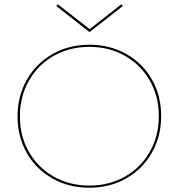

<svg xmlns="http://www.w3.org/2000/svg" viewBox="-20 -872 835 897"><path d="M398 -722 243 -844 250 -852 399 -736 547 -852 554 -844ZM733 -330Q733 -235 689.5 -158.5Q646 -82 569.5 -38.5Q493 5 397 5Q302 5 225.5 -38Q149 -81 105.5 -157Q62 -233 62 -328Q62 -423 105.5 -499.5Q149 -576 225.5 -619.5Q302 -663 398 -663Q493 -663 569.5 -620Q646 -577 689.5 -501Q733 -425 733 -330ZM722 -330Q722 -422 680 -495.5Q638 -569 564 -611Q490 -653 398 -653Q305 -653 231 -611Q157 -569 115 -495Q73 -421 73 -328Q73 -236 115 -162.5Q157 -89 231 -47Q305 -5 397 -5Q490 -5 564 -47Q638 -89 680 -163Q722 -237 722 -330Z"/></svg>

Font: Ysabeau Infant Hairline
Style: Regular
Weight: 100
Designer: Christian Thalmann (Catharsis Fonts)
Version: Version 0.003